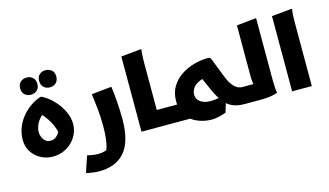

<svg xmlns="http://www.w3.org/2000/svg" viewBox="-112 -1185 3132 1827"><g transform="rotate(-15 1453.5 -271.0)"><path d="M42 -215Q42 -279 64 -336Q86 -393 124 -439Q162 -485 210 -518.5Q258 -552 309 -568H321Q384 -536 435 -482Q486 -428 515.5 -365Q545 -302 545 -243Q545 -189 524 -143Q503 -97 466.5 -62Q430 -27 382 -8Q334 11 279 11Q218 11 163.5 -17.5Q109 -46 75.5 -97.5Q42 -149 42 -215ZM208 -248Q208 -223 218.5 -198.5Q229 -174 248.5 -157.5Q268 -141 295 -141Q329 -141 351 -158Q373 -175 386 -199Q399 -223 403 -243L393 -152Q394 -192 380.5 -233.5Q367 -275 345 -313Q323 -351 297.5 -381Q272 -411 250 -428L319 -427Q294 -410 273.5 -390.5Q253 -371 238.5 -347.5Q224 -324 216 -299Q208 -274 208 -248ZM422 -633Q387 -633 362.5 -655Q338 -677 338 -718Q338 -759 362.5 -780.5Q387 -802 422 -802Q458 -802 482.5 -780.5Q507 -759 507 -718Q507 -677 482.5 -655Q458 -633 422 -633ZM230 -612Q195 -612 170 -634Q145 -656 145 -696Q145 -737 170 -759Q195 -781 230 -781Q266 -781 290.5 -759Q315 -737 315 -696Q315 -656 290.5 -634Q266 -612 230 -612Z M596 83Q623 90 650 94Q677 98 702 98Q741 98 770.5 88Q800 78 811 69L767 113Q785 90 795.5 52.5Q806 15 811 -36.5Q816 -88 816 -151Q816 -239 807.5 -318Q799 -397 790 -467L976 -486H988Q997 -417 1003.5 -332.5Q1010 -248 1010 -165Q1010 -47 986 34Q962 115 917 164.5Q872 214 809.5 237Q747 260 670 260Q644 260 615 256.5Q586 253 565.5 249Q545 245 545 245V234Z M1313 0V-162H1474V-20L1454 0ZM1154 -741 1352 -760 1356 -752Q1352 -734 1350.5 -707Q1349 -680 1348.5 -652Q1348 -624 1348 -604V0H1154Z M1647 -162 1688 0H1454V-142L1474 -162ZM2172 0Q2102 0 2054.5 -20.5Q2007 -41 1973 -83.5Q1939 -126 1906 -192L1832 -358L1893 -342Q1860 -341 1830 -330.5Q1800 -320 1777 -302.5Q1754 -285 1741.5 -261Q1729 -237 1729 -211Q1729 -178 1748 -155.5Q1767 -133 1798 -122Q1829 -111 1864 -111Q1904 -111 1940 -118.5Q1976 -126 1997 -135L2021 -124L1973 32Q1936 46 1899 54Q1862 62 1830 62Q1797 62 1759 54.5Q1721 47 1683 29.5Q1645 12 1614.5 -17Q1584 -46 1565.5 -90Q1547 -134 1547 -194Q1547 -275 1582 -334.5Q1617 -394 1675.5 -434Q1734 -474 1806 -494Q1878 -514 1952 -514L1972 -503L2054 -294Q2080 -230 2114.5 -196Q2149 -162 2192 -162V-20Z M2172 0V-142L2192 -162H2380L2316 -135Q2302 -146 2297.5 -175.5Q2293 -205 2293 -248V-742L2475 -761H2487V-189Q2487 -169 2487.5 -139Q2488 -109 2489.5 -79.5Q2491 -50 2495 -32V-24Q2465 -12 2423 -6Q2381 0 2318 0Z M2638 -741 2836 -760 2840 -752Q2836 -734 2834.5 -707Q2833 -680 2832.5 -652Q2832 -624 2832 -604V0H2638Z"/></g></svg>

Font: Kufam ExtraBold
Style: Regular
Weight: 800
Designer: Wael Morcos, Artur Schmal
Foundry: Original Type
Version: Version 1.300; ttfautohint (v1.8.3)